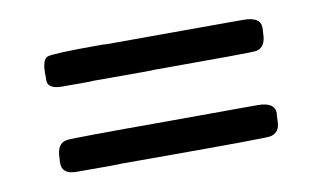

<svg xmlns="http://www.w3.org/2000/svg" viewBox="-39 -477 631 375"><g transform="rotate(-10 276.0 -290.0)"><path d="M459.5 -408.2Q493.7 -408.2 493.7 -386.7V-381.8L493.2 -376.5Q493.2 -347.2 473.1 -343.8Q464.4 -342.3 271.5 -342.3L256.8 -341.8H152.8L137.7 -341.3H88.9Q60.1 -341.3 60.1 -358.4V-373.5Q60.1 -399.9 71 -404.1Q82 -408.2 172.4 -408.2H182.1L187 -407.7L435.1 -408.2ZM458 -239.3Q492.2 -239.3 492.2 -217.3L491.7 -212.4L491.2 -202.1Q491.2 -178.2 471.2 -174.8Q459.5 -172.9 264.6 -172.9H175.8L156.2 -172.4H87.4Q58.6 -172.4 58.6 -194.3V-199.2L59.1 -204.1Q59.1 -233.4 79.1 -236.8Q90.8 -238.8 284.2 -238.8L433.6 -239.3Z"/></g></svg>

Font: Averia Serif Libre
Style: Regular
Weight: 400
Version: Version 1.002